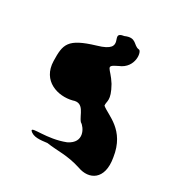

<svg xmlns="http://www.w3.org/2000/svg" viewBox="-142 -729 768 807"><g transform="rotate(30 242.0 -325.5)"><path d="M31 -374C33 -278 120 -254 183 -270C233 -288 238 -232 259 -208C280 -196 317 -138 251 -106C169 -74 89 -90 97 -74C115 -53 149 -58 181 -62C233 -54 279 -60 347 -38C407 -16 469 -47 451 -148C433 -272 343 -290 310 -318C307 -340 326 -348 290 -412C254 -470 224 -466 278 -492C346 -519 332 -597 316 -595C289 -598 286 -635 236 -613C166 -603 283 -556 155 -520C35 -484 29 -454 31 -374Z"/></g></svg>

Font: Interstorm
Style: Regular
Weight: 400
Version: Version 0.7